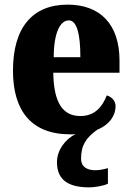

<svg xmlns="http://www.w3.org/2000/svg" viewBox="-20 -570 569 829"><path d="M366 239C385 239 428 233 446 223V156C425 162 407 165 391 165C356 165 330 150 330 116C330 58 350 26 400 -10C456 -33 479 -74 479 -111C479 -135 462 -152 441 -158C421 -107 388 -69 327 -69C251 -69 212 -126 210 -256H496V-308C496 -467 411 -550 272 -550C122 -550 36 -453 36 -265C36 -91 116 10 283 10C291 10 299 10 306 9C262 31 226 78 226 130C226 205 272 239 366 239ZM327 -323H212C212 -426 239 -482 277 -482C312 -482 327 -423 327 -323Z"/></svg>

Font: Noto Serif Myanmar Condensed Black
Style: Regular
Weight: 900
Width: 3
Designer: Ben Mitchell and the Monotype Design Team
Foundry: Monotype Imaging Inc.
Version: Version 2.106